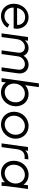

<svg xmlns="http://www.w3.org/2000/svg" viewBox="1524 -2321 809 3897"><g transform="rotate(90 1928.5 -372.5)"><path d="M305 12C413 12 503 -48 541 -121L478 -157C441 -101 385 -58 306 -58C214 -58 134 -125 134 -232V-245H556C559 -259 564 -289 564 -310C564 -432 480 -548 332 -548C173 -548 56 -412 56 -249C56 -97 161 12 305 12ZM142 -315C164 -415 228 -478 331 -478C423 -478 493 -407 485 -315Z M657 0H732L776 -317C789 -413 860 -473 938 -473C1013 -473 1060 -418 1048 -331L1002 0H1077L1123 -330C1135 -419 1209 -473 1283 -473C1358 -473 1405 -418 1393 -331L1347 0H1422L1469 -336C1486 -460 1406 -548 1295 -548C1224 -548 1152 -513 1112 -445C1087 -509 1029 -548 954 -548C894 -548 837 -520 799 -472L807 -536H732Z M1854 12C2016 12 2137 -125 2137 -289C2137 -434 2039 -548 1889 -548C1817 -548 1755 -522 1709 -478L1748 -757H1672L1566 0H1642L1654 -90C1693 -26 1769 12 1854 12ZM1676 -253C1676 -371 1761 -473 1880 -473C1985 -473 2057 -394 2057 -287C2057 -166 1969 -63 1852 -63C1750 -63 1676 -143 1676 -253Z M2506 12C2665 12 2795 -122 2795 -286C2795 -439 2683 -548 2536 -548C2375 -548 2248 -416 2248 -253C2248 -97 2363 12 2506 12ZM2328 -251C2328 -372 2421 -473 2537 -473C2639 -473 2715 -394 2715 -287C2715 -167 2622 -63 2505 -63C2403 -63 2328 -143 2328 -251Z M2890 0H2966L3010 -320C3024 -418 3081 -468 3158 -468H3205L3216 -543H3182C3118 -543 3067 -520 3033 -480L3041 -536H2965Z M3490 12C3564 12 3633 -17 3678 -69C3677 -44 3677 -23 3678 0H3753C3752 -37 3753 -69 3760 -119L3816 -536H3740L3728 -443C3687 -508 3618 -548 3525 -548C3363 -548 3243 -413 3243 -247C3243 -97 3345 12 3490 12ZM3323 -247C3323 -369 3409 -473 3528 -473C3630 -473 3705 -393 3705 -286C3705 -167 3613 -63 3495 -63C3394 -63 3323 -141 3323 -247Z"/></g></svg>

Font: Mluvka
Style: Italic
Weight: 400
Italic angle: -8°
Designer: Modified by Jiří Krblich, Original typeface by Gumpita Rahayu
Foundry: Gumpita Rahayu & Jiří Krblich
Version: Version 2.000;Glyphs 3.1.1 (3134)